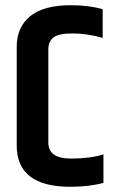

<svg xmlns="http://www.w3.org/2000/svg" viewBox="-20 -710 445 735"><path d="M44 -531Q44 -606 95.5 -648Q147 -690 251 -690Q319 -690 373 -675V-565Q313 -582 258.5 -582Q204 -582 184.5 -566.5Q165 -551 165 -521V-164Q165 -103 252 -103Q325 -103 376 -119V-10Q322 5 249 5Q44 5 44 -153Z"/></svg>

Font: Khand Semibold
Style: Regular
Weight: 600
Designer: Devanagari: Sanchit Sawaria, Jyotish Sonowal; Latin: Satya Rajpurohit
Foundry: Indian Type Foundry
Version: Version 1.100;PS 1.0;hotconv 1.0.78;makeotf.lib2.5.61930; tt